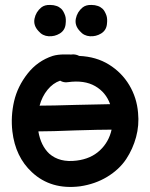

<svg xmlns="http://www.w3.org/2000/svg" viewBox="-20 -753 607 776"><path d="M304 0Q365 -9 413.5 -38.5Q462 -68 490 -110Q517 -151 530 -199Q543 -247 538 -297Q533 -358 502.5 -409Q472 -460 420.5 -492Q369 -524 300 -527Q287 -534 272 -533Q270 -532 257 -533Q243 -533 241 -533Q213 -533 193 -527Q132 -507 91.5 -455.5Q51 -404 37 -344Q23 -283 30 -222Q42 -119 109 -57Q186 15 304 0ZM290 -104Q221 -95 179 -132Q145 -164 135 -222Q187 -222 285 -226Q383 -229 431 -229Q420 -179 383.5 -145Q347 -111 290 -104ZM140 -326Q150 -363 172 -390Q194 -417 223 -427Q238 -418 255 -421Q321 -430 364.5 -405Q408 -380 425 -332Q379 -331 285 -329Q190 -326 140 -326ZM412 -654Q415 -677 410 -691Q403 -710 394 -718Q385 -726 375 -729Q364 -733 350 -733Q328 -734 314 -723Q292 -705 286.5 -677.5Q281 -650 303 -627Q319 -608 343.5 -606.5Q368 -605 388.5 -617.5Q409 -630 412 -654ZM245 -654Q248 -677 243 -691Q236 -710 227 -718Q218 -726 208 -729Q197 -733 183 -733Q161 -734 147 -723Q125 -705 119.5 -677.5Q114 -650 136 -627Q152 -608 176.5 -606.5Q201 -605 221.5 -617.5Q242 -630 245 -654Z"/></svg>

Font: Balsamiq Sans
Style: Regular
Weight: 400
Designer: Michael Angeles
Foundry: Balsamiq SRL
Version: Version 1.020; ttfautohint (v1.8.4.7-5d5b);gftools[0.9.26]